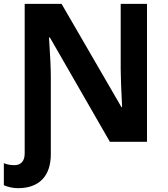

<svg xmlns="http://www.w3.org/2000/svg" viewBox="-38 -734 871 994"><path d="M723.1 -713.9H586.9V-376C586.9 -337.4 589.4 -272 594.2 -179.2H590.8L280.8 -713.9H89.8V61C89.8 101.6 68.4 121.1 37.1 121.1C17.1 121.1 -1.5 117.7 -18.1 110.8V225.1C6.8 235.4 31.2 240.2 55.2 240.2C164.6 240.2 225.1 177.7 225.1 64V-335.9C225.1 -376.5 222.2 -444.8 215.8 -540H220.2L530.8 0H723.1Z"/></svg>

Font: Noto Reveo Sans
Style: Bold
Weight: 700
Designer: Monotype Design team
Foundry: Monotype Imaging Inc.
Version: Version 1.04